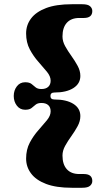

<svg xmlns="http://www.w3.org/2000/svg" viewBox="-20 -760 469 908"><path d="M218.5 -306Q218.5 -289.5 237.5 -289.5Q294 -289.5 327 -268.8Q360 -248 360 -211Q360 -187 347.2 -163.5Q334.5 -140 317.8 -116.8Q301 -93.5 288.2 -70.5Q275.5 -47.5 275.5 -24.5Q275.5 17.5 296 40.2Q316.5 63 355 63H376.5Q416.5 63 416.5 96Q416.5 109 406 118.5Q395.5 128 369 128H319.5Q245.5 128 197.8 109.8Q150 91.5 126.8 60.2Q103.5 29 103.5 -10Q103.5 -53 121 -85.8Q138.5 -118.5 161.5 -144.2Q184.5 -170 202 -191.5Q219.5 -213 219.5 -233.5Q219.5 -252.5 208.2 -262.8Q197 -273 176 -273Q158 -273 148.5 -265Q139 -257 129 -249Q119 -241 99 -241Q74.5 -241 59.8 -260.2Q45 -279.5 45 -306Q45 -332.5 59.8 -351.8Q74.5 -371 99 -371Q119 -371 129 -363Q139 -355 148.5 -347Q158 -339 176 -339Q197 -339 208.2 -349.5Q219.5 -360 219.5 -378.5Q219.5 -399 202 -420.5Q184.5 -442 161.5 -467.8Q138.5 -493.5 121 -526.2Q103.5 -559 103.5 -602Q103.5 -641.5 126.8 -672.5Q150 -703.5 197.8 -721.8Q245.5 -740 319.5 -740H369Q395.5 -740 406 -730.5Q416.5 -721 416.5 -708Q416.5 -675 376.5 -675H355Q316.5 -675 296 -652.2Q275.5 -629.5 275.5 -587.5Q275.5 -564.5 288.2 -541.5Q301 -518.5 317.8 -495.2Q334.5 -472 347.2 -448.5Q360 -425 360 -401Q360 -364.5 327 -343.5Q294 -322.5 237.5 -322.5Q218.5 -322.5 218.5 -306Z"/></svg>

Font: Fraunces
Style: Regular
Weight: 900
Version: Version 1.000;[b76b70a41]